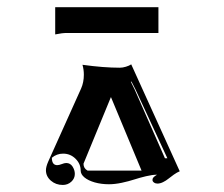

<svg xmlns="http://www.w3.org/2000/svg" viewBox="-20 -660 636 545"><path d="M136.7 -562.3V-639.6H429.7V-566.4H169.2Q156.5 -566.4 136.7 -562.3ZM110.4 -176.8Q110.4 -186.5 116.9 -201.4L210.2 -408.7Q218 -426.3 218 -448Q218 -462.6 214.1 -476.1Q273.9 -467.8 320.3 -467.8Q328.1 -467.8 337.4 -470.6Q346.7 -473.4 352.5 -477.3L490.2 -173.8Q482.4 -170.7 473.4 -164.3Q464.4 -158 457.9 -152.6Q451.4 -147.2 443 -143.1Q434.6 -138.9 426.8 -138.9Q421.1 -138.9 417 -142Q412.8 -145 412.8 -149.4Q412.8 -153.8 416 -157Q419.2 -160.2 425.8 -164.1Q412.6 -164.1 394.5 -159.8Q376.5 -155.5 361.1 -150.5Q345.7 -145.5 325.8 -141.2Q305.9 -137 289.3 -137Q267.6 -137 249 -142.2Q230.5 -147.5 219.7 -156.4Q209 -165.3 209 -175.8Q209 -195.1 194.3 -209.5Q179.7 -223.9 159.2 -223.9Q141.1 -223.9 127.2 -212.2Q127.2 -191.4 142.3 -191.2Q147.5 -191.2 155.2 -194.2Q162.8 -197.3 168 -197.3Q179.4 -197.3 185.9 -187.3Q192.4 -177.2 192.4 -166.3Q192.4 -153.3 182.4 -144.2Q172.4 -135 158.2 -135Q138.4 -135 124.4 -147.2Q110.4 -159.4 110.4 -176.8ZM217 -195.3Q217 -182.1 228.5 -175.8H381.8L294.9 -384.5ZM351.3 -428.2 362.1 -406.2 448.2 -210.7H455.1L364.3 -406.7L353.3 -428.2Z"/></svg>

Font: AgreloyInT3
Style: Medium
Weight: 400
Designer: gluk
Foundry: gluk
Version: Version 0.27